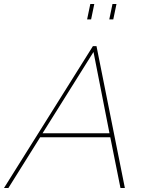

<svg xmlns="http://www.w3.org/2000/svg" viewBox="-59 -941 726 961"><path d="M406 -710H424L566 0H544L493 -254H142L-17 0H-39ZM489 -274 409 -681 154 -274ZM377 -844 393 -921H413L397 -844ZM488 -844 504 -921H524L508 -844Z"/></svg>

Font: Raleway Thin
Style: Italic
Weight: 100
Italic angle: -12°
Designer: Matt McInerney, Pablo Impallari, Rodrigo Fuenzalida
Foundry: Matt McInerney, Pablo Impallari, Rodrigo Fuenzalida
Version: Version 4.026